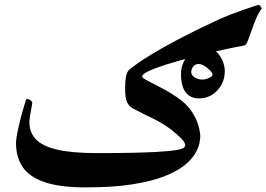

<svg xmlns="http://www.w3.org/2000/svg" viewBox="-20 -770 1120 807"><path d="M1080.1 -733.9Q1066.4 -715.8 1055.7 -690.2Q1044.9 -664.6 1036.6 -639.6Q1028.3 -614.7 1021.2 -597.7Q1014.2 -580.6 1007.3 -579.1Q957 -569.8 898.7 -556.6Q840.3 -543.5 783.7 -528.8Q727.1 -514.2 680.2 -499.3Q633.3 -484.4 605.2 -471.2Q577.1 -458 577.1 -447.8Q577.1 -442.9 599.9 -430.9Q622.6 -418.9 656 -401.9Q689.5 -384.8 721.7 -362.8Q762.2 -335.9 783.7 -304.4Q805.2 -272.9 813.5 -243.7Q821.8 -214.4 821.8 -194.8Q821.8 -186 817.9 -167Q814 -147.9 799.8 -123.8Q785.6 -99.6 755.1 -75Q724.6 -50.3 671.6 -29.3Q618.7 -8.3 537.4 4.6Q456.1 17.6 339.4 17.6Q231.4 17.6 167.5 -4.4Q103.5 -26.4 75.4 -67.9Q47.4 -109.4 47.4 -168.5Q47.4 -186 53.7 -216.6Q60.1 -247.1 68.4 -278.8Q76.7 -310.5 83.5 -332.3Q90.3 -354 91.3 -354Q103.5 -354 109.6 -347.4Q115.7 -340.8 115.7 -337.9Q115.7 -335 112.8 -319.6Q109.9 -304.2 106.7 -286.1Q103.5 -268.1 103.5 -256.3Q103.5 -213.4 130.9 -184.6Q158.2 -155.8 220.2 -141.1Q282.2 -126.5 386.2 -126.5Q481 -126.5 540.8 -127.9Q600.6 -129.4 635.5 -131.3Q670.4 -133.3 690.4 -135.3Q724.1 -138.7 738.3 -142.8Q752.4 -147 755.4 -151.9Q758.3 -156.7 758.3 -161.1Q758.3 -170.9 741.7 -188Q725.1 -205.1 701.7 -223.4Q678.2 -241.7 656.7 -253.9Q644.5 -261.2 621.1 -272.7Q597.7 -284.2 574.5 -295.7Q551.3 -307.1 538.6 -314Q523.9 -322.3 514.9 -338.4Q505.9 -354.5 505.9 -397.9Q505.9 -427.2 509.5 -448Q513.2 -468.8 524.4 -478Q562 -508.3 614 -539.8Q666 -571.3 721.7 -600.6Q777.3 -629.9 826.2 -653.6Q875 -677.2 905.3 -690.9Q921.4 -698.2 947.5 -708.3Q973.6 -718.3 1000.5 -727.8Q1027.3 -737.3 1046.6 -743.4Q1065.9 -749.5 1068.8 -749.5Q1070.3 -749.5 1075.2 -742.9Q1080.1 -736.3 1080.1 -733.9ZM924.8 -471.2Q924.8 -423.3 893.3 -389.9Q861.8 -356.4 815.9 -356.4Q780.8 -356.4 760.7 -381.6Q740.7 -406.7 740.7 -460.4Q740.7 -487.8 753.7 -513.2Q766.6 -538.6 789.8 -554.9Q813 -571.3 844.2 -571.3Q868.2 -571.3 886.2 -555.4Q904.3 -539.6 914.6 -516.6Q924.8 -493.7 924.8 -471.2ZM873.5 -456.1Q873.5 -462.9 863.3 -473.6Q853 -484.4 839.6 -492.7Q826.2 -501 815.9 -501Q799.8 -501 791.7 -490Q783.7 -479 783.7 -467.3Q783.7 -455.1 797.4 -445.3Q811 -435.5 831.5 -435.5Q843.3 -435.5 858.4 -442.4Q873.5 -449.2 873.5 -456.1Z"/></svg>

Font: Scheherazade New
Style: Bold
Weight: 700
Designer: SIL International
Foundry: SIL International
Version: Version 4.000